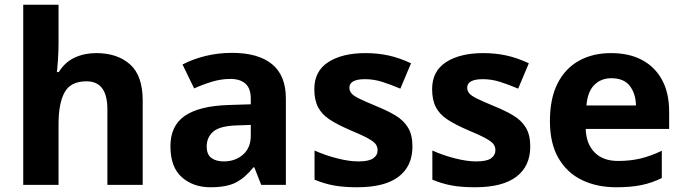

<svg xmlns="http://www.w3.org/2000/svg" viewBox="-20 -780 2886 810"><path d="M227 -605Q227 -565 224.5 -528Q222 -491 220 -476H228Q254 -518 295 -537Q336 -556 386 -556Q475 -556 528.5 -508.5Q582 -461 582 -356V0H433V-319Q433 -437 345 -437Q278 -437 252.5 -390.5Q227 -344 227 -257V0H78V-760H227Z M959 -557Q1069 -557 1127.5 -509.5Q1186 -462 1186 -364V0H1082L1053 -74H1049Q1014 -30 975 -10Q936 10 868 10Q795 10 747 -32.5Q699 -75 699 -163Q699 -250 760 -291.5Q821 -333 943 -337L1038 -340V-364Q1038 -407 1015.5 -427Q993 -447 953 -447Q913 -447 875 -435.5Q837 -424 799 -407L750 -508Q794 -531 847.5 -544Q901 -557 959 -557ZM980 -251Q908 -249 880 -225Q852 -201 852 -162Q852 -128 872 -113.5Q892 -99 924 -99Q972 -99 1005 -127.5Q1038 -156 1038 -208V-253Z M1720 -162Q1720 -79 1661.5 -34.5Q1603 10 1487 10Q1430 10 1389 2.5Q1348 -5 1307 -22V-145Q1351 -125 1402 -112Q1453 -99 1492 -99Q1536 -99 1554.5 -112Q1573 -125 1573 -146Q1573 -160 1565.5 -171Q1558 -182 1533 -196Q1508 -210 1455 -232Q1404 -254 1371 -275.5Q1338 -297 1322 -327.5Q1306 -358 1306 -404Q1306 -480 1365 -518Q1424 -556 1522 -556Q1573 -556 1619 -546Q1665 -536 1714 -513L1669 -406Q1629 -423 1593 -434.5Q1557 -446 1520 -446Q1487 -446 1470.5 -437Q1454 -428 1454 -410Q1454 -397 1462.5 -386.5Q1471 -376 1495.5 -364Q1520 -352 1568 -332Q1615 -313 1649 -292.5Q1683 -272 1701.5 -241.5Q1720 -211 1720 -162Z M2217 -162Q2217 -79 2158.5 -34.5Q2100 10 1984 10Q1927 10 1886 2.5Q1845 -5 1804 -22V-145Q1848 -125 1899 -112Q1950 -99 1989 -99Q2033 -99 2051.5 -112Q2070 -125 2070 -146Q2070 -160 2062.5 -171Q2055 -182 2030 -196Q2005 -210 1952 -232Q1901 -254 1868 -275.5Q1835 -297 1819 -327.5Q1803 -358 1803 -404Q1803 -480 1862 -518Q1921 -556 2019 -556Q2070 -556 2116 -546Q2162 -536 2211 -513L2166 -406Q2126 -423 2090 -434.5Q2054 -446 2017 -446Q1984 -446 1967.5 -437Q1951 -428 1951 -410Q1951 -397 1959.5 -386.5Q1968 -376 1992.5 -364Q2017 -352 2065 -332Q2112 -313 2146 -292.5Q2180 -272 2198.5 -241.5Q2217 -211 2217 -162Z M2558 -556Q2634 -556 2688.5 -527Q2743 -498 2773 -443Q2803 -388 2803 -308V-236H2451Q2453 -173 2488.5 -137Q2524 -101 2587 -101Q2640 -101 2683 -111.5Q2726 -122 2772 -144V-29Q2732 -9 2687.5 0.5Q2643 10 2580 10Q2498 10 2435 -20.5Q2372 -51 2336 -113Q2300 -175 2300 -269Q2300 -365 2332.5 -428.5Q2365 -492 2423 -524Q2481 -556 2558 -556ZM2559 -450Q2516 -450 2487.5 -422Q2459 -394 2454 -335H2663Q2662 -385 2637 -417.5Q2612 -450 2559 -450Z"/></svg>

Font: Noto Sans Hanifi Rohingya
Style: Regular
Weight: 400
Designer: Monotype Design Team and DaltonMaag
Foundry: Google LLC
Version: Version 2.101